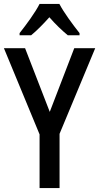

<svg xmlns="http://www.w3.org/2000/svg" viewBox="-20 -960 506 980"><path d="M283 -940H182C161 -898 115 -835 80 -791V-780H139C166 -802 200 -836 232 -872C263 -836 297 -804 326 -780H386V-791C351 -835 306 -896 283 -940ZM234 -389 108 -714H0L182 -274V0H284V-277L466 -714H359Z"/></svg>

Font: Noto Sans Gujarati UI Condensed Medium
Style: Regular
Weight: 500
Width: 3
Designer: Jelle Bosma - Monotype Design Team, Universal Thirst
Foundry: Monotype Imaging Inc.
Version: Version 2.106